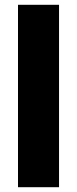

<svg xmlns="http://www.w3.org/2000/svg" viewBox="-20 -780 321 800"><path d="M226 0H55V-760H226Z"/></svg>

Font: Noto Sans Ethiopic Condensed Black
Style: Regular
Weight: 900
Width: 3
Designer: Monotype Design Team
Foundry: Monotype Imaging Inc.
Version: Version 2.102; ttfautohint (v1.8.4.7-5d5b)